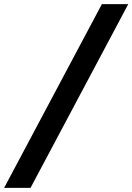

<svg xmlns="http://www.w3.org/2000/svg" viewBox="-93 -760 642 931"><path d="M55 151H-73L401 -740H529Z"/></svg>

Font: IBM Plex Sans
Style: Italic
Weight: 400
Italic angle: -11.31°
Designer: Mike Abbink, Paul van der Laan, Pieter van Rosmalen
Foundry: Bold Monday
Version: Version 3.201